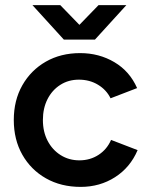

<svg xmlns="http://www.w3.org/2000/svg" viewBox="-20 -720 584 752"><path d="M296 12Q219 12 160 -21.5Q101 -55 67.5 -114Q34 -173 34 -250Q34 -327 67.5 -386Q101 -445 159.5 -478.5Q218 -512 294 -512Q368 -512 428 -476.5Q488 -441 517 -375L413 -335Q397 -368 364 -388Q331 -408 289 -408Q248 -408 216 -387.5Q184 -367 166 -331.5Q148 -296 148 -250Q148 -204 166.5 -168.5Q185 -133 217.5 -112.5Q250 -92 291 -92Q333 -92 366 -113.5Q399 -135 415 -172L519 -132Q490 -64 430.5 -26Q371 12 296 12ZM238 -565V-568L366 -700H475L352 -565ZM230 -565 107 -700H216L344 -568V-565Z"/></svg>

Font: Figtree Light SemiBold
Style: Regular
Weight: 600
Version: Version 2.002